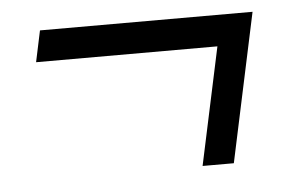

<svg xmlns="http://www.w3.org/2000/svg" viewBox="-34 -359 616 404"><g transform="rotate(-5 273.5 -157.0)"><path d="M379 0 432 -248H49L63 -314H512L445 0Z"/></g></svg>

Font: Red Hat Display VF
Style: Italic
Weight: 300
Italic angle: -12°
Designer: Pentagram, MCKL
Foundry: Pentagram, MCKL
Version: Version 1.010